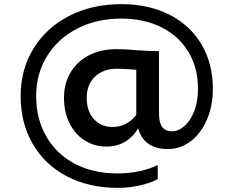

<svg xmlns="http://www.w3.org/2000/svg" viewBox="-20 -700 1131 930"><path d="M290 -226Q290 -296 322 -349.5Q354 -403 411.5 -432.5Q469 -462 545 -462Q589 -462 639 -457Q719 -452 750 -452V-155Q750 -106 765.5 -85Q781 -64 814 -64Q844 -64 873 -89Q902 -114 920.5 -161Q939 -208 939 -270Q939 -371 893 -448Q847 -525 762.5 -567.5Q678 -610 568 -610Q448 -610 354 -561.5Q260 -513 207.5 -427.5Q155 -342 155 -235Q155 -125 204 -39.5Q253 46 342 93Q431 140 548 140Q606 140 656.5 129Q707 118 744 99V167Q717 184 662.5 197Q608 210 550 210Q411 210 304 154Q197 98 138.5 -3Q80 -104 80 -235Q80 -363 142 -464.5Q204 -566 315 -623Q426 -680 568 -680Q700 -680 800.5 -629Q901 -578 956 -485Q1011 -392 1011 -270Q1011 -185 981.5 -118.5Q952 -52 902.5 -15Q853 22 794 22Q677 22 649 -79Q627 -39 587.5 -14.5Q548 10 495 10Q437 10 390 -20Q343 -50 316.5 -103.5Q290 -157 290 -226ZM525 -85Q594 -85 640 -143V-155V-362Q585 -367 545 -367Q480 -367 440 -328.5Q400 -290 400 -226Q400 -162 434.5 -123.5Q469 -85 525 -85Z"/></svg>

Font: Madhuban Medium
Style: Regular
Weight: 500
Designer: jaikishan Patel
Foundry: MagicType
Version: Version 1.000